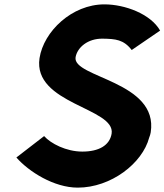

<svg xmlns="http://www.w3.org/2000/svg" viewBox="-20 -851 753 879"><path d="M55 -130C112 -65 227 8 336 8C488 8 632 -103 663 -221C666 -229 669 -237 670 -245C707 -480 311 -495 326 -589C334 -634 382 -675 450 -674C509 -673 546 -670 583 -622L713 -711C670 -787 552 -831 458 -831C309 -831 180 -707 161 -585C129 -374 510 -358 491 -239C482 -185 432 -157 357 -157C283 -157 212 -194 182 -228Z"/></svg>

Font: Rabbid Highway Sign IV
Style: BdObl
Weight: 400
Foundry: Cannot Into Space Fonts
Version: Version 0.277